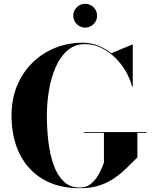

<svg xmlns="http://www.w3.org/2000/svg" viewBox="-20 -986 805 1016"><path d="M367.7 -902.9Q367.7 -928.8 386.3 -947.4Q404.8 -965.9 430.7 -965.9Q456.6 -965.9 475.2 -947.4Q493.7 -928.8 493.7 -902.9Q493.7 -877 475.2 -858.5Q456.6 -839.9 430.7 -839.9Q404.8 -839.9 386.3 -858.5Q367.7 -877 367.7 -902.9ZM425 -287H755V-283H707V-153Q680 -127 651.8 -98.8Q623.5 -70.5 588.8 -45.8Q554 -21 508.5 -5.5Q463 10 402 10Q289 10 208.2 -37.2Q127.5 -84.5 84.2 -171Q41 -257.5 41 -375Q41 -463 71 -534Q101 -605 153 -655.5Q205 -706 273 -733Q341 -760 417 -760Q459.5 -760 498.2 -745Q537 -730 569.5 -704.5L679 -750H682.5V-527H679Q669.5 -566 647 -606Q624.5 -646 591.2 -679Q558 -712 517 -732.2Q476 -752.5 430 -752.5Q376 -752.5 337.8 -719.8Q299.5 -687 275.2 -632Q251 -577 239.5 -510Q228 -443 228 -375Q228 -307 235.8 -239.2Q243.5 -171.5 262.8 -116Q282 -60.5 316 -27Q350 6.5 402 6.5Q440 6.5 465.5 -16.8Q491 -40 506.5 -71Q522 -102 530 -125V-283H425Z"/></svg>

Font: Bodoni* 48
Style: Bold
Weight: 700
Version: Version 2.2